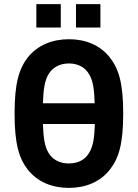

<svg xmlns="http://www.w3.org/2000/svg" viewBox="-20 -903 671 935"><path d="M315 12C397 12 468 -17 515 -77C558 -132 580 -201 580 -350C580 -499 558 -568 515 -623C468 -683 397 -712 316 -712C234 -712 163 -683 115 -623C73 -568 51 -499 51 -350C51 -201 73 -132 115 -77C163 -17 234 12 315 12ZM315 -107C268 -107 234 -128 216 -159C198 -189 191 -232 189 -299H442C440 -232 433 -189 414 -159C397 -128 363 -107 315 -107ZM441 -400H189C191 -468 198 -511 216 -541C234 -572 268 -594 316 -594C363 -594 397 -572 414 -541C433 -511 439 -468 441 -400ZM350 -769H469V-883H350ZM157 -769H276V-883H157Z"/></svg>

Font: Finlandica SemiBold
Style: Regular
Weight: 600
Designer: Niklas Ekholm, Juho Hiilivirta, Jaakko Suomalainen
Foundry: Helsinki Type Studio
Version: Version 2.000;Glyphs 3.2 (3202)